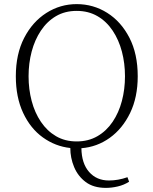

<svg xmlns="http://www.w3.org/2000/svg" viewBox="-20 -708 746 934"><path d="M353 -20Q410 -20 454 -45.5Q498 -71 528 -115.5Q558 -160 573 -217Q588 -274 588 -337Q588 -400 573 -457Q558 -514 528 -559Q498 -604 454 -629.5Q410 -655 353 -655Q296 -655 252.5 -629.5Q209 -604 179 -559Q149 -514 134 -457Q119 -400 119 -337Q119 -274 134 -217Q149 -160 179 -115.5Q209 -71 252.5 -45.5Q296 -20 353 -20ZM495 206Q435 206 397 177.5Q359 149 340.5 104.5Q322 60 322 12Q249 4 188.5 -39.5Q128 -83 92.5 -159Q57 -235 57 -337Q57 -445 97.5 -523.5Q138 -602 205.5 -645Q273 -688 353 -688Q434 -688 501.5 -645.5Q569 -603 609.5 -524.5Q650 -446 650 -337Q650 -235 613 -158.5Q576 -82 514 -37.5Q452 7 376 13Q377 87 413.5 128.5Q450 170 510 170Q555 170 600 154L608 176Q583 192 553 199Q523 206 495 206Z"/></svg>

Font: Source Serif Pro Light
Style: Regular
Weight: 300
Designer: Frank Grießhammer
Foundry: Adobe Systems Incorporated
Version: Version 3.001;hotconv 1.0.111;makeotfexe 2.5.65597